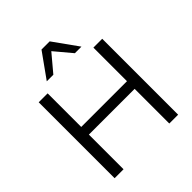

<svg xmlns="http://www.w3.org/2000/svg" viewBox="-247 -1099 1261 1261"><g transform="rotate(-45 383.0 -468.5)"><path d="M88 0H171V-322H596V0H678V-705H596V-393H171V-705H88ZM223 -765H284L384 -884L484 -765H545L422 -937H346Z"/></g></svg>

Font: Poppy and Pepper
Style: Regular
Weight: 400
Designer: Thy Ha
Foundry: Thy Ha
Version: Version 0.001;Glyphs 3.2 (3227)